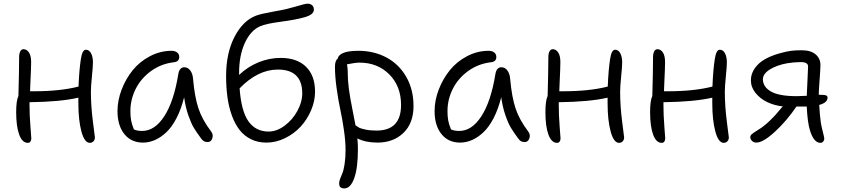

<svg xmlns="http://www.w3.org/2000/svg" viewBox="-20 -773 4623 1054"><path d="M132.8 11.2Q102.1 11.2 85.4 -33.9Q68.8 -79.1 68.8 -157.2Q68.8 -221.2 81.1 -246.1Q85 -387.7 85 -458Q85 -479 91.3 -491Q97.7 -502.9 108.9 -502.9Q127 -502.9 138.9 -485.1Q150.9 -467.3 150.9 -432.1Q150.9 -415.5 149.9 -389.2Q148.9 -362.8 147.2 -327.9Q145.5 -293 145 -272H166Q311.5 -272 411.1 -297.9Q414.6 -388.2 423.8 -448.2Q431.6 -500 451.2 -500Q469.7 -500 480 -480.2Q490.2 -460.4 490.2 -430.2Q490.2 -407.7 484.6 -353.3Q479 -298.8 479 -268.1Q479 -191.9 490 -105.7Q501 -19.5 501 -19Q501 -5.4 492.9 2.9Q484.9 11.2 473.1 11.2Q443.8 11.2 427 -50.8Q410.2 -112.8 410.2 -208V-236.8Q311 -213.9 142.1 -211.9V-192.9Q142.1 -141.6 147 -79.1Q151.9 -16.6 151.9 -13.2Q151.9 -2.4 146.7 4.4Q141.6 11.2 132.8 11.2Z M765.1 9.8Q700.2 9.8 662.6 -37.1Q625 -84 625 -163.1Q625 -221.7 647.7 -281Q670.4 -340.3 708.7 -387.7Q747.1 -435.1 803.5 -464.6Q859.9 -494.1 921.9 -494.1Q940.4 -494.1 952.1 -485.1Q963.9 -476.1 963.9 -460Q963.9 -434.1 934.1 -431.2Q863.8 -422.9 808.6 -382.6Q753.4 -342.3 724.6 -284.4Q695.8 -226.6 695.8 -163.1Q695.8 -133.8 699.7 -112.3Q703.6 -90.8 714.8 -63Q730.5 -54.2 760.7 -54.2Q829.6 -54.2 882.1 -135.3Q934.6 -216.3 959 -367.2Q965.3 -403.8 992.2 -403.8Q1011.7 -403.8 1024.9 -385.7Q1038.1 -367.7 1040 -337.9Q1048.8 -240.2 1069.3 -178.2Q1089.8 -116.2 1139.2 -50.8Q1152.3 -33.7 1145.3 -13.4Q1138.2 6.8 1120.1 6.8Q1106.9 6.8 1098.9 2Q1090.8 -2.9 1083 -14.2Q1058.6 -47.4 1043.9 -71.5Q1029.3 -95.7 1013.9 -139.9Q998.5 -184.1 990.7 -238.8Q974.6 -173.8 949 -124.5Q923.3 -75.2 892.8 -46.6Q862.3 -18.1 830.3 -4.2Q798.3 9.8 765.1 9.8Z M1442.4 9.8Q1395.5 9.8 1358.2 -8.5Q1320.8 -26.9 1295.4 -59.3Q1270 -91.8 1253.2 -137.9Q1236.3 -184.1 1228.8 -238.3Q1221.2 -292.5 1221.2 -356Q1221.2 -481.4 1267.3 -570.6Q1313.5 -659.7 1385.3 -687Q1409.2 -696.3 1472.4 -707.8Q1535.6 -719.2 1551.3 -723.1Q1574.2 -728.5 1601.8 -736.6Q1629.4 -744.6 1645 -748.8Q1660.6 -752.9 1669.4 -752.9Q1683.1 -752.9 1693.1 -744.4Q1703.1 -735.8 1703.1 -720.2Q1703.1 -692.4 1651.4 -678.2Q1604 -664.6 1522.2 -653.8Q1440.4 -643.1 1408.2 -628.9Q1356 -606.4 1324.2 -537.4Q1292.5 -468.3 1292.5 -372.1V-361.8Q1339.8 -406.7 1398.9 -430.9Q1458 -455.1 1520.5 -455.1Q1610.4 -455.1 1659.9 -406.5Q1709.5 -357.9 1709.5 -270Q1709.5 -218.8 1688 -168Q1666.5 -117.2 1630.6 -78.1Q1594.7 -39.1 1544.9 -14.6Q1495.1 9.8 1442.4 9.8ZM1505.4 -391.1Q1395.5 -391.1 1295.4 -288.1Q1304.2 -163.1 1344 -106.9Q1383.8 -50.8 1454.6 -50.8Q1499 -50.8 1542.5 -83Q1585.9 -115.2 1612.5 -164.1Q1639.2 -212.9 1639.2 -259.8Q1639.2 -391.1 1505.4 -391.1Z M1870.6 261.2Q1855.5 261.2 1848.6 254.9Q1841.8 248.5 1841.8 232.9Q1841.8 222.7 1847.2 208.3Q1852.5 193.8 1859.4 178.2Q1866.2 162.6 1871.6 128.4Q1877 94.2 1877 49.8Q1877 2.4 1867.9 -59.6Q1858.9 -121.6 1847.9 -172.6Q1836.9 -223.6 1827.9 -288.3Q1818.8 -353 1818.8 -405.8Q1818.8 -440.4 1834 -451.2Q1836.9 -470.7 1864.5 -482.4Q1892.1 -494.1 1946.8 -494.1Q2033.2 -494.1 2101.8 -457.3Q2170.4 -420.4 2210.2 -351.1Q2250 -281.7 2250 -190.9Q2250 -96.7 2194.8 -43.5Q2139.6 9.8 2051.8 9.8Q1986.8 9.8 1941.9 -13.2Q1944.8 15.1 1944.8 45.9Q1944.8 148.9 1924.6 205.1Q1904.3 261.2 1870.6 261.2ZM1888.7 -383.8Q1888.7 -334 1895 -285.9Q1901.4 -237.8 1914.6 -172.4Q1927.7 -106.9 1931.6 -85Q1943.8 -76.2 1952.1 -71.8Q1960.4 -67.4 1986.1 -61.8Q2011.7 -56.2 2046.9 -56.2Q2181.6 -56.2 2181.6 -196.8Q2181.6 -299.8 2117.2 -364.5Q2052.7 -429.2 1953.6 -429.2Q1930.2 -429.2 1884.8 -419.9Q1888.7 -400.4 1888.7 -383.8Z M2505.9 9.8Q2440.9 9.8 2403.3 -37.1Q2365.7 -84 2365.7 -163.1Q2365.7 -221.7 2388.4 -281Q2411.1 -340.3 2449.5 -387.7Q2487.8 -435.1 2544.2 -464.6Q2600.6 -494.1 2662.6 -494.1Q2681.2 -494.1 2692.9 -485.1Q2704.6 -476.1 2704.6 -460Q2704.6 -434.1 2674.8 -431.2Q2604.5 -422.9 2549.3 -382.6Q2494.1 -342.3 2465.3 -284.4Q2436.5 -226.6 2436.5 -163.1Q2436.5 -133.8 2440.4 -112.3Q2444.3 -90.8 2455.6 -63Q2471.2 -54.2 2501.5 -54.2Q2570.3 -54.2 2622.8 -135.3Q2675.3 -216.3 2699.7 -367.2Q2706.1 -403.8 2732.9 -403.8Q2752.4 -403.8 2765.6 -385.7Q2778.8 -367.7 2780.8 -337.9Q2789.6 -240.2 2810.1 -178.2Q2830.6 -116.2 2879.9 -50.8Q2893.1 -33.7 2886 -13.4Q2878.9 6.8 2860.8 6.8Q2847.7 6.8 2839.6 2Q2831.5 -2.9 2823.7 -14.2Q2799.3 -47.4 2784.7 -71.5Q2770 -95.7 2754.6 -139.9Q2739.3 -184.1 2731.4 -238.8Q2715.3 -173.8 2689.7 -124.5Q2664.1 -75.2 2633.5 -46.6Q2603 -18.1 2571 -4.2Q2539.1 9.8 2505.9 9.8Z M3038.1 11.2Q3007.3 11.2 2990.7 -33.9Q2974.1 -79.1 2974.1 -157.2Q2974.1 -221.2 2986.3 -246.1Q2990.2 -387.7 2990.2 -458Q2990.2 -479 2996.6 -491Q3002.9 -502.9 3014.2 -502.9Q3032.2 -502.9 3044.2 -485.1Q3056.2 -467.3 3056.2 -432.1Q3056.2 -415.5 3055.2 -389.2Q3054.2 -362.8 3052.5 -327.9Q3050.8 -293 3050.3 -272H3071.3Q3216.8 -272 3316.4 -297.9Q3319.8 -388.2 3329.1 -448.2Q3336.9 -500 3356.4 -500Q3375 -500 3385.3 -480.2Q3395.5 -460.4 3395.5 -430.2Q3395.5 -407.7 3389.9 -353.3Q3384.3 -298.8 3384.3 -268.1Q3384.3 -191.9 3395.3 -105.7Q3406.2 -19.5 3406.2 -19Q3406.2 -5.4 3398.2 2.9Q3390.1 11.2 3378.4 11.2Q3349.1 11.2 3332.3 -50.8Q3315.4 -112.8 3315.4 -208V-236.8Q3216.3 -213.9 3047.4 -211.9V-192.9Q3047.4 -141.6 3052.2 -79.1Q3057.1 -16.6 3057.1 -13.2Q3057.1 -2.4 3052 4.4Q3046.9 11.2 3038.1 11.2Z M3612.8 11.2Q3582 11.2 3565.4 -33.9Q3548.8 -79.1 3548.8 -157.2Q3548.8 -221.2 3561 -246.1Q3564.9 -387.7 3564.9 -458Q3564.9 -479 3571.3 -491Q3577.6 -502.9 3588.9 -502.9Q3606.9 -502.9 3618.9 -485.1Q3630.9 -467.3 3630.9 -432.1Q3630.9 -415.5 3629.9 -389.2Q3628.9 -362.8 3627.2 -327.9Q3625.5 -293 3625 -272H3646Q3791.5 -272 3891.1 -297.9Q3894.5 -388.2 3903.8 -448.2Q3911.6 -500 3931.2 -500Q3949.7 -500 3960 -480.2Q3970.2 -460.4 3970.2 -430.2Q3970.2 -407.7 3964.6 -353.3Q3959 -298.8 3959 -268.1Q3959 -191.9 3970 -105.7Q3981 -19.5 3981 -19Q3981 -5.4 3972.9 2.9Q3964.8 11.2 3953.1 11.2Q3923.8 11.2 3907 -50.8Q3890.1 -112.8 3890.1 -208V-236.8Q3791 -213.9 3622.1 -211.9V-192.9Q3622.1 -141.6 3627 -79.1Q3631.8 -16.6 3631.8 -13.2Q3631.8 -2.4 3626.7 4.4Q3621.6 11.2 3612.8 11.2Z M4131.8 9.8Q4117.7 9.8 4108.2 0.5Q4098.6 -8.8 4098.6 -21Q4098.6 -29.3 4107.9 -37.1Q4117.2 -44.9 4143.1 -61Q4201.2 -95.2 4276.9 -189Q4232.4 -193.4 4193.1 -211.9Q4153.8 -230.5 4127.9 -262.2Q4102.1 -293.9 4102.1 -332Q4102.1 -378.4 4139.4 -417.5Q4176.8 -456.5 4258.8 -480Q4298.8 -491.2 4323 -494.1Q4347.2 -497.1 4380.9 -497.1Q4431.2 -497.1 4457.5 -474.4Q4483.9 -451.7 4483.9 -416Q4483.9 -394.5 4479.2 -334Q4474.6 -273.4 4474.6 -252.9Q4509.3 -252.9 4516.6 -248.5Q4522.9 -244.6 4522.9 -236.8Q4522.9 -209.5 4477.1 -196.8Q4480.5 -138.7 4485.8 -101.1Q4488.3 -83.5 4496.6 -51Q4504.9 -18.6 4504.9 -13.2Q4504.9 -2.9 4498.8 4.2Q4492.7 11.2 4483.9 11.2Q4446.8 11.2 4425.8 -59.1Q4412.6 -103.5 4408.7 -188H4387.7H4352.1Q4297.9 -108.4 4233.4 -49.3Q4168.9 9.8 4131.8 9.8ZM4168 -337.9Q4168 -296.4 4211.9 -270.8Q4255.9 -245.1 4354 -245.1Q4374.5 -245.1 4408.7 -247.1Q4409.7 -272.5 4412.8 -333.3Q4416 -394 4416 -408.2Q4416 -432.1 4376 -432.1Q4339.4 -432.1 4301.8 -425.8Q4244.1 -415.5 4206.1 -391.6Q4168 -367.7 4168 -337.9Z"/></svg>

Font: Shantell Sans Normal
Style: Regular
Weight: 300
Designer: Stephen Nixon, Anya Danilova, Shantell Martin
Foundry: Arrow Type
Version: Version 1.006;[559af2be0]